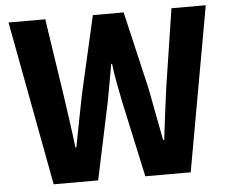

<svg xmlns="http://www.w3.org/2000/svg" viewBox="-52 -804 1030 864"><g transform="rotate(-5 462.5 -371.5)"><path d="M156 0 17 -743H183L236 -392Q244 -334 252.5 -275Q261 -216 268 -156H272Q284 -216 295 -275Q306 -334 318 -392L398 -743H537L619 -392Q630 -335 641 -275.5Q652 -216 664 -156H669Q676 -216 683.5 -275Q691 -334 699 -392L753 -743H908L775 0H570L495 -345Q486 -388 478 -431.5Q470 -475 465 -517H461Q454 -475 446 -431.5Q438 -388 430 -345L357 0Z"/></g></svg>

Font: Noto Sans SC ExtraBold
Style: Regular
Weight: 800
Designer: Ryoko NISHIZUKA 西塚涼子 (kana, bopomofo & ideographs); Paul D. Hunt (Latin, Greek & Cyrillic); Sandoll Communications 산돌커뮤니
Foundry: Adobe
Version: Version 2.004-H2;hotconv 1.0.118;makeotfexe 2.5.65603